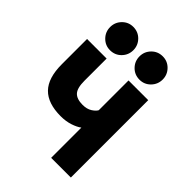

<svg xmlns="http://www.w3.org/2000/svg" viewBox="-212 -830 930 930"><g transform="rotate(45 252.5 -365.0)"><path d="M311 -207Q294 -194 265 -184.5Q236 -175 201 -175Q113 -175 70 -219Q27 -263 27 -357V-530H161V-378Q161 -328 179 -308.5Q197 -289 237 -289Q266 -289 285 -301Q304 -313 311 -326V-530H446V0H311ZM144 -570Q111 -570 88 -593.5Q65 -617 65 -650Q65 -683 88 -706.5Q111 -730 144 -730Q178 -730 201 -706.5Q224 -683 224 -650Q224 -617 201 -593.5Q178 -570 144 -570ZM346 -570Q312 -570 289 -593.5Q266 -617 266 -650Q266 -683 289 -706.5Q312 -730 346 -730Q379 -730 402 -706.5Q425 -683 425 -650Q425 -617 402 -593.5Q379 -570 346 -570Z"/></g></svg>

Font: 
Style: 㨦
Weight: 700
Designer: A.Korolkova, Vitaly Kuzmin
Foundry: ParaType Ltd
Version: Version 2.000